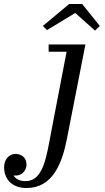

<svg xmlns="http://www.w3.org/2000/svg" viewBox="-188 -683 526 963"><path d="M189.5 -618 288.5 -529.5 312.5 -553 224 -663H159L27 -553L47.5 -532ZM240.5 -460H56V-423.5H146L68.5 -20C45 102.5 30 225.5 -60 225.5C-90 225.5 -109.5 214.5 -120 197C-116.5 197.5 -112.5 197.5 -108.5 197.5C-75 197.5 -55 168.5 -55 143C-55 103 -85.5 89 -110.5 89C-141 89 -167.5 115 -167.5 156C-167.5 207.5 -135.5 260 -54.5 260C75.5 260 123.5 137.5 148 11.5Z"/></svg>

Font: Bodoni* 06pt
Style: Italic
Weight: 400
Italic angle: -13°
Version: Version 2.3